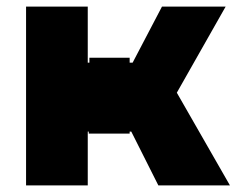

<svg xmlns="http://www.w3.org/2000/svg" viewBox="-20 -562 720 582"><path d="M373 -163H378L460 0H677L516 -281L664 -542H471L382 -372H373V-387H251V-372H246V-542H59V0H246V-163H249V-157H373Z"/></svg>

Font: Montserrat-Alt1 ExtBd
Style: Regular
Weight: 800
Designer: Differentunic
Foundry: Differentunic
Version: Version 7.222